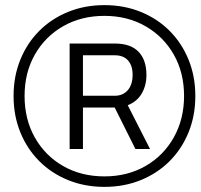

<svg xmlns="http://www.w3.org/2000/svg" viewBox="-20 -718 786 750"><path d="M388 12Q311 12 246 -14.5Q181 -41 133.5 -88.5Q86 -136 59.5 -201Q33 -266 33 -343Q33 -420 59.5 -485Q86 -550 133.5 -597.5Q181 -645 246 -671.5Q311 -698 388 -698Q465 -698 530 -671.5Q595 -645 642.5 -597.5Q690 -550 716.5 -485Q743 -420 743 -343Q743 -266 716.5 -201Q690 -136 642.5 -88.5Q595 -41 530 -14.5Q465 12 388 12ZM388 -29Q478 -29 548.5 -69.5Q619 -110 659 -181.5Q699 -253 699 -343Q699 -434 659 -504.5Q619 -575 548.5 -615.5Q478 -656 388 -656Q297 -656 226.5 -615.5Q156 -575 116 -504.5Q76 -434 76 -343Q76 -252 116 -181Q156 -110 226.5 -69.5Q297 -29 388 -29ZM252 -136V-548H428Q490 -548 521 -516Q552 -484 552 -425Q552 -384 533.5 -352.5Q515 -321 479 -307L566 -136H509L428 -298H304V-136ZM304 -344H429Q460 -344 479 -365.5Q498 -387 498 -426Q498 -462 480 -482Q462 -502 429 -502H304Z"/></svg>

Font: Archivo SemiBold Light
Style: Italic
Weight: 300
Italic angle: -10°
Version: Version 2.001